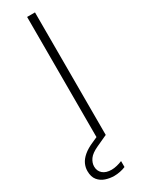

<svg xmlns="http://www.w3.org/2000/svg" viewBox="-291 -726 708 950"><g transform="rotate(-30 63.5 -251.5)"><path d="M68 0V-700H113V0ZM49 197Q24 197 0 189Q-24 181 -39.5 162Q-55 143 -55 110Q-55 89 -46 69.5Q-37 50 -16 32Q5 14 40 -1L98 -27L113 0L50 29Q13 46 -1 66Q-15 86 -15 107Q-15 133 3 148.5Q21 164 53 164Q67 164 83.5 160Q100 156 114 150V184Q100 190 82.5 193.5Q65 197 49 197Z"/></g></svg>

Font: DM Sans 28pt ExtraLight
Style: Regular
Weight: 250
Version: Version 4.004;gftools[0.9.30]